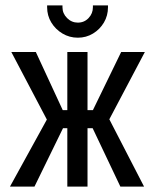

<svg xmlns="http://www.w3.org/2000/svg" viewBox="-20 -693 573 713"><path d="M381 -673H325V-666Q325 -643 309 -626Q293 -609 269 -609Q246 -609 229 -626Q212 -643 212 -666V-673H155V-666Q155 -635 170.5 -609.5Q186 -584 212 -568.5Q238 -553 269 -553Q300 -553 325.5 -568.5Q351 -584 366 -609.5Q381 -635 381 -666ZM518 -500H430L325 -284H305V-500H230V-284H213L113 -500H22L154 -249L17 0H108L214 -217H230V0H305V-217H324L427 0H515L386 -250Z"/></svg>

Font: Advent Pro Medium
Style: Regular
Weight: 500
Designer: VivaRado, Andreas Kalpakidis
Foundry: VivaRado, Andreas Kalpakidis
Version: Version 3.000